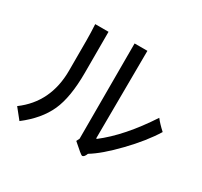

<svg xmlns="http://www.w3.org/2000/svg" viewBox="-166 -972 1333 1268"><g transform="rotate(30 500.0 -338.0)"><path d="M972.7 -335.9Q910.2 -234.4 802.7 -123Q695.3 -11.7 617.2 35.2Q605.5 66.4 589.8 66.4Q582 66.4 507.8 0L519.5 -23.4V-750H617.2L613.3 -82L617.2 -78.1Q765.6 -191.4 906.2 -406.2Q929.7 -375 972.7 -335.9ZM332 -418Q332 -230.5 283.2 -123Q234.4 -15.6 117.2 74.2L54.7 -3.9Q234.4 -136.7 234.4 -378.9V-609.4Q234.4 -664.1 230.5 -730.5H332Z"/></g></svg>

Font: Droid Sans Fallback
Style: Regular
Weight: 400
Designer: Steve Matteson
Foundry: Ascender Corporation
Version: 3.00 (Khmer version)